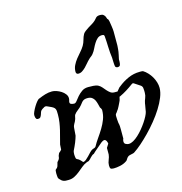

<svg xmlns="http://www.w3.org/2000/svg" viewBox="-109 -840 889 940"><g transform="rotate(-15 335.5 -369.5)"><path d="M333.5 -18.6Q333.5 -31.7 339.1 -44.7Q344.7 -57.6 346.2 -70.8V-104L357.9 -122.6Q357.9 -124 357.2 -127.4Q356.4 -130.9 354.7 -134.8Q353 -138.7 350.1 -141.6Q347.2 -144.5 342.8 -144.5Q340.3 -144.5 337.6 -143.3Q335 -142.1 332.3 -140.4Q329.6 -138.7 327.6 -137.2Q325.7 -135.7 325.2 -135.3Q321.8 -132.3 314.7 -126.2Q307.6 -120.1 299.8 -113.5Q292 -106.9 285.4 -101.1Q278.8 -95.2 276.9 -92.8Q271.5 -91.3 267.1 -87.6Q262.7 -84 258.5 -79.6Q254.4 -75.2 250.5 -71Q246.6 -66.9 243.2 -64.9Q240.7 -64.9 236.8 -63.2Q232.9 -61.5 231.9 -61.5Q217.8 -55.7 205.6 -45.4Q193.4 -35.2 180.9 -25.1Q168.5 -15.1 154.8 -8.1Q141.1 -1 124 -1Q116.2 -1 110.4 -1.2Q104.5 -1.5 99.4 -3.4Q94.2 -5.4 89.6 -9Q85 -12.7 79.1 -19.5Q78.6 -20.5 77.1 -23.2Q75.7 -25.9 75.7 -26.9Q75.2 -32.2 74.7 -37.1Q74.2 -42 74.2 -47.4Q74.2 -51.8 74.7 -56.2Q75.2 -60.5 75.7 -64.9Q86.4 -72.8 88.9 -80.8Q91.3 -88.9 94.2 -99.6Q94.7 -100.1 96.2 -101.8Q97.7 -103.5 99.6 -105.7Q101.6 -107.9 103 -109.9Q104.5 -111.8 104.5 -113.3Q106 -114.3 106.9 -120.4Q107.9 -126.5 107.9 -127.4Q108.9 -129.9 110.8 -134.5Q112.8 -139.2 113.8 -141.1Q114.7 -141.6 116.9 -143.3Q119.1 -145 121.3 -147.2Q123.5 -149.4 125.2 -151.4Q127 -153.3 127.4 -153.8L128.9 -179.2Q132.8 -196.3 137.7 -213.1Q142.6 -230 146.7 -247.8Q150.9 -265.6 153.8 -284.4Q156.7 -303.2 156.7 -324.2Q156.7 -334 156.2 -340.8Q155.8 -347.7 153.3 -352.8Q150.9 -357.9 145 -362.1Q139.2 -366.2 128.9 -370.6Q128.9 -370.6 126.2 -371.8Q123.5 -373 120.4 -374.5Q117.2 -376 114 -377.2Q110.8 -378.4 109.9 -378.4Q108.4 -378.4 105.7 -377.9Q103 -377.4 102.1 -377Q101.6 -376.5 99.6 -375.2Q97.7 -374 95 -372.6Q92.3 -371.1 90.1 -369.6Q87.9 -368.2 86.9 -366.7Q82 -363.8 80.1 -357.4Q78.1 -351.1 75.9 -344.7Q73.7 -338.4 70.1 -333.5Q66.4 -328.6 59.1 -328.6H54.7Q50.8 -329.1 48.6 -332Q46.4 -335 45.4 -338.6Q44.4 -342.3 44.2 -345.9Q43.9 -349.6 43.9 -351.6Q43.9 -357.4 49.1 -368.9Q54.2 -380.4 61.5 -392.3Q68.8 -404.3 76.7 -413.6Q84.5 -422.9 90.3 -423.8Q106 -430.7 123 -435.8Q140.1 -440.9 157.7 -440.9Q167.5 -440.9 179.9 -436.8Q192.4 -432.6 203.4 -425.5Q214.4 -418.5 221.9 -408.7Q229.5 -398.9 229.5 -387.7Q229.5 -380.9 227.8 -376.5Q226.1 -372.1 226.1 -366.7Q226.1 -362.8 228.3 -360.6Q230.5 -358.4 233.9 -357.2Q237.3 -356 241.2 -355.5Q245.1 -355 248 -355Q254.9 -355 262 -364.5Q269 -374 278.8 -385.3Q288.6 -396.5 302 -406Q315.4 -415.5 334.5 -415.5Q345.7 -415.5 360.4 -414.8Q375 -414.1 385.3 -408.7Q395 -403.3 402.1 -394.8Q409.2 -386.2 416.5 -377.9Q423.8 -369.6 432.1 -363.5Q440.4 -357.4 452.6 -357.4H467.8Q473.1 -362.8 477.3 -368.9Q481.4 -375 487.3 -378.4Q510.7 -397.5 538.6 -409.9Q566.4 -422.4 597.2 -422.4Q601.6 -422.4 605.5 -422.4Q609.4 -422.4 613.8 -421.4Q626 -414.1 636.5 -402.8Q647 -391.6 654.8 -378.2Q662.6 -364.7 667 -350.1Q671.4 -335.4 671.4 -321.8Q671.4 -299.8 661.1 -274.2Q650.9 -248.5 634 -221.7Q617.2 -194.8 595.7 -168.5Q574.2 -142.1 551.8 -119.1Q529.3 -96.2 508.1 -77.6Q486.8 -59.1 470.2 -48.3Q466.8 -45.9 462.6 -44.9Q458.5 -43.9 454.1 -43Q449.7 -42 444.8 -40.8Q439.9 -39.6 435.5 -36.1Q430.2 -31.7 426.3 -24.4Q422.4 -17.1 417 -15.1Q403.8 -6.3 385.7 -2.4Q367.7 1.5 353 1.5Q340.8 1.5 337.2 -2.4Q333.5 -6.3 333.5 -18.6ZM317.4 -364.3Q309.6 -364.3 304.4 -363Q299.3 -361.8 294.9 -358.9Q290.5 -356 286.6 -351.1Q282.7 -346.2 276.9 -338.9Q268.6 -328.6 256.6 -319.8Q244.6 -311 237.8 -300.8Q237.3 -299.8 236.3 -296.4Q235.4 -293 234.6 -289.3Q233.9 -285.6 233.2 -282.5Q232.4 -279.3 231.9 -278.8Q230 -272.5 227.5 -268.3Q225.1 -264.2 222.9 -260.3Q220.7 -256.3 218.8 -251.7Q216.8 -247.1 216.3 -239.7L213.4 -201.7Q211.9 -195.8 209 -187.3Q206.1 -178.7 202.4 -169.4Q198.7 -160.2 194.8 -151.9Q190.9 -143.6 188 -137.7Q187 -135.7 186.5 -134.3Q186 -132.8 185.1 -131.8Q184.1 -127.9 183.6 -123.3Q183.1 -118.7 183.1 -114.7Q183.1 -110.4 183.6 -106Q184.1 -101.6 185.1 -96.2Q185.5 -93.3 187.5 -91.3Q189.5 -89.4 191.7 -88.4Q193.8 -87.4 196.3 -86.2Q198.7 -85 200.2 -83.5Q201.7 -82.5 204.1 -80.1Q206.5 -77.6 209 -75.2Q211.4 -72.8 213.4 -70.3Q215.3 -67.9 216.3 -67.4Q223.1 -67.4 231 -73.7Q238.8 -80.1 246.6 -88.4Q254.4 -96.7 261.5 -104.2Q268.6 -111.8 274.4 -114.7Q275.9 -116.2 278.8 -116.9Q281.7 -117.7 284.7 -118.7Q287.6 -119.6 290 -121.1Q292.5 -122.6 293.9 -125Q304.2 -144 317.4 -162.6Q330.6 -181.2 342.8 -201.2Q355 -221.2 363.3 -242.9Q371.6 -264.6 371.6 -290.5Q371.6 -291.5 369.1 -296.9Q366.7 -302.2 364.7 -303.2Q362.3 -312.5 359.6 -323.2Q356.9 -334 352.3 -343.3Q347.7 -352.5 339.4 -358.4Q331.1 -364.3 317.4 -364.3ZM432.1 -113.3Q432.1 -103 440.2 -99.1Q448.2 -95.2 455.1 -95.2Q465.8 -95.2 478.5 -102.3Q491.2 -109.4 503.9 -121.1Q516.6 -132.8 528.6 -147.2Q540.5 -161.6 550.3 -176Q560.1 -190.4 566.9 -203.6Q573.7 -216.8 575.7 -225.6Q576.2 -228 577.1 -234.1Q578.1 -240.2 579.3 -246.8Q580.6 -253.4 581.5 -259Q582.5 -264.6 582.5 -266.1Q585 -279.3 590.1 -291Q595.2 -302.7 595.2 -316.9V-327.1Q595.2 -334 594 -341.8Q592.8 -349.6 585.9 -355L557.1 -374Q556.2 -374.5 555.4 -375Q554.7 -375.5 553.7 -376Q552.2 -376.5 551.3 -377Q549.3 -377 547.1 -376Q544.9 -375 543.9 -374Q534.7 -367.2 526.4 -361.6Q518.1 -356 509.8 -350.8Q501.5 -345.7 492.7 -340.8Q483.9 -335.9 473.6 -331.1Q470.2 -331.1 470.2 -328.6Q470.2 -328.1 469.5 -325.2Q468.8 -322.3 468 -319.1Q467.3 -315.9 466.6 -313.2Q465.8 -310.5 465.3 -310.1Q463.9 -307.1 460.7 -300.3Q457.5 -293.5 453.9 -286.4Q450.2 -279.3 446.8 -273.4Q443.4 -267.6 441.4 -266.1Q437.5 -259.3 433.6 -255.6Q429.7 -252 429.7 -244.1Q429.7 -235.4 430.4 -226.6Q431.2 -217.8 432.1 -208Q434.6 -198.7 435.1 -189.7Q435.5 -180.7 435.5 -172.4V-127.4Q432.1 -122.1 432.1 -113.3ZM487.3 -481.9Q486.8 -483.9 486.3 -489.7Q485.8 -495.6 485.6 -502.2Q485.4 -508.8 485.1 -514.9Q484.9 -521 484.9 -523.4Q481 -551.3 480.2 -579.3Q479.5 -607.4 477.1 -636.7Q475.1 -642.1 472.2 -642.8Q469.2 -643.6 465.3 -643.6Q451.2 -643.6 441.9 -635.3Q432.6 -627 425.3 -615.2Q418 -603.5 411.9 -590.6Q405.8 -577.6 398.4 -568.4Q394 -561.5 386.7 -556.4Q379.4 -551.3 374 -545.4Q366.7 -538.6 359.1 -529.3Q351.6 -520 343.3 -511.7Q335 -503.4 325.7 -497.3Q316.4 -491.2 305.7 -491.2Q299.3 -491.2 296.6 -494.9Q293.9 -498.5 293.9 -503.9Q293.9 -521.5 301.3 -536.4Q308.6 -551.3 319.1 -564.7Q329.6 -578.1 341.1 -590.8Q352.5 -603.5 360.8 -617.2Q368.2 -629.9 372.1 -645Q376 -660.2 382.8 -672.4Q386.7 -678.7 394.8 -684.8Q402.8 -690.9 412.1 -696.8Q421.4 -702.6 430.7 -708Q439.9 -713.4 445.8 -718.8Q451.7 -723.6 454.8 -727.8Q458 -731.9 461.2 -734.9Q464.4 -737.8 469 -739.5Q473.6 -741.2 482.4 -741.2Q493.2 -741.2 498.5 -736.6Q503.9 -731.9 506.6 -726.6Q509.3 -721.2 510.3 -716.6Q511.2 -711.9 513.7 -711.9Q514.2 -711.9 516.1 -708L518.6 -699.2Q519 -695.8 520.3 -688.5Q521.5 -681.2 522.7 -673.1Q523.9 -665 524.7 -657.5Q525.4 -649.9 525.4 -646V-610.4V-576.7Q525.4 -574.2 524.9 -568.1Q524.4 -562 523.9 -555.7Q523.4 -549.3 522.5 -543.7Q521.5 -538.1 521 -536.1Q521 -534.7 520 -530.5Q519 -526.4 518.1 -521.5Q517.1 -516.6 516.1 -512.5Q515.1 -508.3 515.1 -507.3V-503.9V-496.6Q515.1 -487.8 512.7 -480Q510.3 -472.2 499 -472.2Q495.1 -472.2 491.2 -474.9Q487.3 -477.5 487.3 -481.9Z"/></g></svg>

Font: IM FELL English
Style: Italic
Weight: 400
Italic angle: -18°
Designer: Igino Marini
Foundry: Igino Marini
Version: 3.00